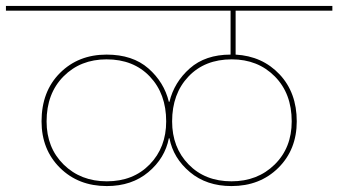

<svg xmlns="http://www.w3.org/2000/svg" viewBox="-55 -760 1140 647"><path d="M305 -149Q394 -149 449.5 -206Q505 -263 505 -351Q505 -444 450 -502Q395 -560 304 -560Q216 -560 159 -502.5Q102 -445 102 -351Q102 -262 159.5 -205.5Q217 -149 305 -149ZM725 -149Q813 -149 870.5 -205.5Q928 -262 928 -351Q928 -445 871 -502.5Q814 -560 726 -560Q635 -560 580 -502Q525 -444 525 -351Q525 -263 580.5 -206Q636 -149 725 -149ZM725 -133Q641 -133 585 -180Q529 -227 516 -294H514Q501 -227 445 -180Q389 -133 305 -133Q209 -133 147 -194.5Q85 -256 85 -351Q85 -452 147 -514Q209 -576 304 -576Q392 -576 445 -529.5Q498 -483 514 -417H516Q532 -483 584.5 -529.5Q637 -576 722 -576V-724H-35V-740H1065V-724H739V-576Q829 -571 887 -509.5Q945 -448 945 -351Q945 -256 883 -194.5Q821 -133 725 -133Z"/></svg>

Font: SVN-Poppins Thin
Style: Regular
Weight: 100
Designer: Ninad Kale (Devanagari), Jonny Pinhorn (Latin)
Foundry: Indian Type Foundry
Version: Version 3.002 2017